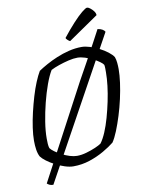

<svg xmlns="http://www.w3.org/2000/svg" viewBox="-109 -1027 880 1190"><g transform="rotate(-10 331.0 -431.5)"><path d="M128 91Q113 91 103.5 86Q94 81 89 76L402 -513Q432 -566 463 -623Q494 -680 521.5 -730.5Q549 -781 565 -812Q585 -809 596 -802Q607 -795 611 -787ZM271 0Q247 0 217.5 -9.5Q188 -19 159 -34Q130 -49 107.5 -66Q85 -83 75 -97Q65 -116 61 -142Q57 -168 57 -198Q57 -234 63.5 -279.5Q70 -325 81.5 -374Q93 -423 107 -470Q121 -517 137 -555.5Q153 -594 168 -619Q190 -634 221.5 -651.5Q253 -669 290 -684.5Q327 -700 367.5 -710Q408 -720 448 -720Q471 -720 500 -711Q529 -702 557.5 -687.5Q586 -673 608.5 -655.5Q631 -638 641 -622Q647 -606 649 -585Q651 -564 651 -545Q651 -508 644.5 -460Q638 -412 626.5 -360.5Q615 -309 599.5 -259.5Q584 -210 567.5 -169Q551 -128 534 -103Q507 -81 465.5 -57Q424 -33 374.5 -16.5Q325 0 271 0ZM304 -60Q332 -60 363.5 -69Q395 -78 421.5 -89.5Q448 -101 460 -110Q478 -134 494.5 -173Q511 -212 524.5 -260Q538 -308 548.5 -358Q559 -408 564.5 -454.5Q570 -501 570 -538Q570 -551 570 -563Q570 -575 568 -586Q564 -594 547 -606.5Q530 -619 506.5 -631Q483 -643 457.5 -651Q432 -659 411 -659Q386 -659 354.5 -651.5Q323 -644 292.5 -633.5Q262 -623 241 -612Q222 -581 203.5 -530Q185 -479 170 -419.5Q155 -360 146 -302.5Q137 -245 137 -199Q137 -180 138 -164.5Q139 -149 143 -137Q151 -126 169 -113Q187 -100 211 -87.5Q235 -75 259.5 -67.5Q284 -60 304 -60ZM385 -768Q378 -771 369.5 -779Q361 -787 360 -792Q398 -840 431.5 -876.5Q465 -913 490 -933.5Q515 -954 524 -954Q531 -954 542.5 -945.5Q554 -937 564 -924Q574 -911 574 -898Z"/></g></svg>

Font: Texturina Medium 12pt ExtraLight
Style: Italic
Weight: 250
Italic angle: -11°
Version: Version 1.002